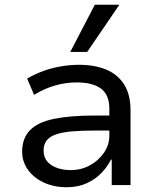

<svg xmlns="http://www.w3.org/2000/svg" viewBox="-20 -777 658 806"><path d="M260 9Q207 9 164.5 -10.5Q122 -30 97.5 -64Q73 -98 73 -140Q73 -197 106 -230.5Q139 -264 206.5 -278Q274 -292 376 -292H454V-229H381Q324 -229 283 -225.5Q242 -222 215.5 -213Q189 -204 176 -187.5Q163 -171 163 -146Q163 -105 195.5 -84Q228 -63 277 -63Q321 -63 357.5 -83Q394 -103 416.5 -136Q439 -169 439 -207V-321Q439 -379 404 -405Q369 -431 302 -431Q258 -431 214 -419Q170 -407 123 -379L94 -447Q126 -466 162 -479Q198 -492 236.5 -498.5Q275 -505 313 -505Q377 -505 425.5 -485Q474 -465 501 -422.5Q528 -380 528 -313V0H449V-107H446Q431 -77 405.5 -50.5Q380 -24 343.5 -7.5Q307 9 260 9ZM275 -559 378 -757H481L346 -559Z"/></svg>

Font: Nunito Sans 7pt
Style: Regular
Weight: 400
Designer: Vernon Adams
Foundry: Vernon Adams
Version: Version 3.101;gftools[0.9.27]